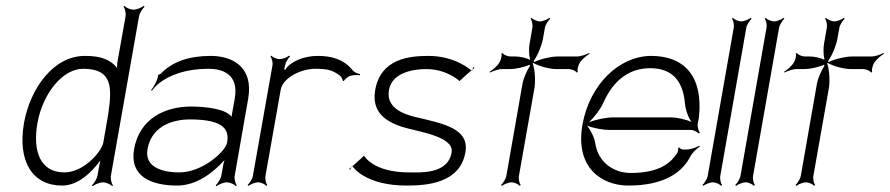

<svg xmlns="http://www.w3.org/2000/svg" viewBox="-20 -623 3040 656"><path d="M108 -203C125 -300 192 -388 264 -388C367 -388 362 -321 350 -234L333 -136C328 -106 267 -34 200 -34C117 -34 91 -107 108 -203ZM62 -203C39 -70 92 11 192 11C247 11 292 -33 323 -75C321 -67 319 -57 318 -50L313 -23C311 -12 301 4 294 10L297 13C304 7 321 0 332 0C343 0 358 7 363 13L366 10C361 4 357 -12 359 -23L455 -567C457 -578 467 -594 474 -600L471 -603C464 -597 447 -590 436 -590C425 -590 410 -597 405 -603L402 -600C407 -594 411 -578 409 -567L381 -410C380 -404 380 -397 380 -391C358 -418 328 -432 270 -432C162 -432 83 -320 62 -203Z M484 -113C499 -200 583 -215 628 -215C750 -215 763 -177 756 -136C751 -106 672 -34 593 -34C525 -34 474 -57 484 -113ZM438 -113C422 -20 497 11 585 11C652 11 708 -33 747 -76C744 -67 742 -57 741 -49L736 -23C734 -12 724 4 717 10L720 13C727 7 744 0 755 0C766 0 781 7 786 13L789 10C784 4 780 -12 782 -23L828 -286C847 -396 772 -432 700 -432C625 -432 571 -412 533 -375C532 -373 524 -367 523 -369L520 -366C521 -365 517 -350 515 -347C510 -335 503 -323 496 -315L499 -313C503 -319 512 -329 520 -336C558 -367 616 -388 692 -388C740 -388 797 -370 782 -286L771 -224C753 -250 686 -259 633 -259C546 -259 457 -220 438 -113Z M826 9 829 12C835 7 851 0 862 0C872 0 886 7 890 12L893 9C889 4 885 -11 887 -22L939 -316C946 -357 1008 -388 1057 -388C1100 -388 1116 -383 1141 -365C1145 -362 1152 -351 1151 -347L1155 -346C1156 -351 1168 -360 1174 -363C1185 -367 1202 -367 1210 -366V-370C1202 -371 1190 -376 1184 -384C1154 -421 1112 -432 1065 -432C1017 -432 971 -412 954 -384L951 -386L954 -400C956 -410 965 -425 971 -430L968 -433C962 -428 946 -421 936 -421C925 -421 911 -428 907 -433L904 -430C908 -425 913 -410 911 -400L844 -22C842 -11 832 4 826 9Z M1590 -382C1592 -381 1594 -383 1594 -385ZM1594 -385 1601 -391 1598 -394C1596 -392 1595 -388 1594 -385ZM1184 -55C1184 -55 1185 -55 1185 -54C1187 -51 1230 11 1369 11C1437 11 1551 4 1570 -102C1585 -185 1493 -201 1396 -224C1356 -234 1298 -256 1309 -316C1320 -378 1399 -387 1436 -387C1508 -387 1550 -346 1550 -346C1567 -362 1581 -374 1590 -382C1590 -382 1591 -383 1590 -383C1587 -385 1534 -432 1444 -432C1377 -432 1281 -422 1262 -316C1249 -242 1294 -204 1374 -184C1429 -170 1532 -152 1523 -102C1510 -26 1413 -34 1377 -34C1254 -34 1224 -91 1224 -91C1207 -75 1193 -63 1184 -55ZM1180 -52 1184 -55C1182 -56 1182 -55 1180 -52ZM1173 -46 1176 -43C1178 -45 1178 -49 1180 -52Z M1653 -378 1654 -375C1664 -380 1682 -387 1696 -387H1723C1741 -387 1770 -393 1790 -402L1789 -401L1790 -399L1792 -400C1780 -382 1768 -354 1765 -336L1710 -22C1708 -11 1698 4 1692 9L1695 12C1701 7 1717 0 1728 0C1738 0 1752 7 1756 12L1759 9C1755 4 1751 -11 1753 -22L1806 -322C1810 -347 1808 -384 1800 -407C1801 -407 1801 -408 1802 -408C1823 -396 1858 -387 1882 -387H1923C1932 -387 1948 -381 1950 -375L1954 -377C1951 -383 1956 -401 1961 -409C1969 -421 1985 -434 1994 -439L1993 -442C1983 -437 1965 -430 1951 -430H1885C1863 -430 1828 -422 1805 -411L1803 -414C1818 -435 1831 -468 1835 -490L1842 -529C1844 -539 1854 -554 1860 -559L1857 -562C1851 -557 1835 -550 1825 -550C1814 -550 1800 -557 1796 -562L1793 -559C1797 -554 1801 -539 1799 -529L1789 -471C1787 -457 1787 -435 1791 -420L1790 -419C1776 -426 1755 -430 1741 -430H1724C1715 -430 1699 -436 1697 -442L1693 -440C1696 -434 1691 -416 1686 -409C1678 -396 1662 -383 1653 -378ZM1799 -409H1800L1799 -408Z M1992 -205C2010 -222 2032 -250 2042 -273C2075 -347 2128 -390 2202 -390C2278 -390 2314 -344 2320 -271C2322 -249 2331 -222 2343 -206C2324 -215 2293 -222 2270 -222H2076C2052 -222 2016 -215 1992 -205ZM1970 -197C1944 -47 2039 11 2127 11C2253 11 2313 -37 2339 -89C2346 -102 2361 -116 2371 -122L2369 -125C2359 -119 2338 -112 2325 -112H2314C2310 -112 2302 -116 2301 -119L2297 -118C2298 -114 2296 -103 2293 -99C2275 -72 2240 -32 2135 -32C2080 -32 2025 -65 2014 -132C2011 -153 1998 -179 1986 -194C2006 -185 2041 -179 2064 -179H2340C2350 -179 2363 -172 2367 -167L2371 -170C2367 -175 2362 -190 2364 -201L2368 -222C2383 -361 2319 -432 2205 -432C2097 -432 1995 -336 1970 -197Z M2380 9 2383 12C2389 7 2405 0 2416 0C2426 0 2440 7 2444 12L2447 9C2443 4 2439 -11 2441 -22L2530 -529C2532 -539 2542 -554 2548 -559L2545 -562C2539 -557 2523 -550 2513 -550C2502 -550 2488 -557 2484 -562L2481 -559C2485 -554 2489 -539 2487 -529L2398 -22C2396 -11 2386 4 2380 9Z M2492 9 2495 12C2501 7 2517 0 2528 0C2538 0 2552 7 2556 12L2559 9C2555 4 2551 -11 2553 -22L2642 -529C2644 -539 2654 -554 2660 -559L2657 -562C2651 -557 2635 -550 2625 -550C2614 -550 2600 -557 2596 -562L2593 -559C2597 -554 2601 -539 2599 -529L2510 -22C2508 -11 2498 4 2492 9Z M2659 -378 2660 -375C2670 -380 2688 -387 2702 -387H2729C2747 -387 2776 -393 2796 -402L2795 -401L2796 -399L2798 -400C2786 -382 2774 -354 2771 -336L2716 -22C2714 -11 2704 4 2698 9L2701 12C2707 7 2723 0 2734 0C2744 0 2758 7 2762 12L2765 9C2761 4 2757 -11 2759 -22L2812 -322C2816 -347 2814 -384 2806 -407C2807 -407 2807 -408 2808 -408C2829 -396 2864 -387 2888 -387H2929C2938 -387 2954 -381 2956 -375L2960 -377C2957 -383 2962 -401 2967 -409C2975 -421 2991 -434 3000 -439L2999 -442C2989 -437 2971 -430 2957 -430H2891C2869 -430 2834 -422 2811 -411L2809 -414C2824 -435 2837 -468 2841 -490L2848 -529C2850 -539 2860 -554 2866 -559L2863 -562C2857 -557 2841 -550 2831 -550C2820 -550 2806 -557 2802 -562L2799 -559C2803 -554 2807 -539 2805 -529L2795 -471C2793 -457 2793 -435 2797 -420L2796 -419C2782 -426 2761 -430 2747 -430H2730C2721 -430 2705 -436 2703 -442L2699 -440C2702 -434 2697 -416 2692 -409C2684 -396 2668 -383 2659 -378ZM2805 -409H2806L2805 -408Z"/></svg>

Font: Armata Saber
Style: RgIta
Weight: 400
Designer: Jasper
Foundry: Cannot Into Space Fonts
Version: Version 0.970